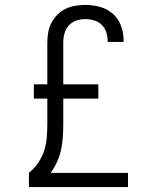

<svg xmlns="http://www.w3.org/2000/svg" viewBox="-20 -763 640 783"><path d="M98 0V-58Q120 -76 136 -99.5Q152 -123 160.5 -150Q169 -177 171 -205Q173 -233 173 -261V-361H118V-419H173V-589Q173 -610 176.5 -630.5Q180 -651 189.5 -669.5Q199 -688 214 -703Q229 -718 247.5 -727Q266 -736 287 -739.5Q308 -743 328 -743Q358 -743 387.5 -735Q417 -727 439.5 -707.5Q462 -688 473 -659Q484 -630 484 -600Q484 -598 484 -596Q484 -594 484 -592H419Q419 -594 419 -595Q419 -596 419 -597Q419 -615 413 -632.5Q407 -650 394 -662.5Q381 -675 363.5 -680Q346 -685 328 -685Q309 -685 291 -679Q273 -673 260.5 -659Q248 -645 243 -626.5Q238 -608 238 -589V-419H381V-361H238V-261Q238 -234 236.5 -207.5Q235 -181 229.5 -154.5Q224 -128 213 -103.5Q202 -79 186 -58H502V0Z"/></svg>

Font: Iosevka Curly Slab LtEx
Style: Regular
Weight: 300
Width: 7
Monospace: yes
Designer: Belleve Invis
Foundry: Belleve Invis
Version: Version 11.1.0; ttfautohint (v1.8.3)